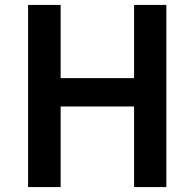

<svg xmlns="http://www.w3.org/2000/svg" viewBox="-20 -759 789 779"><path d="M94 0V-739H226V-442H524V-739H655V0H524V-327H226V0Z"/></svg>

Font: Noto Sans TC Thin SemiBold
Style: Regular
Weight: 600
Version: Version 2.004-H2;hotconv 1.0.118;makeotfexe 2.5.65603